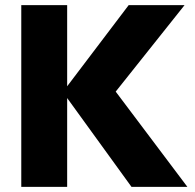

<svg xmlns="http://www.w3.org/2000/svg" viewBox="-20 -729 761 749"><path d="M493 0 225 -370 482 -709H700L407 -341V-404L711 0ZM63 0V-709H242V0Z"/></svg>

Font: Outfit ExtraBold
Style: Regular
Weight: 800
Designer: Rodrigo Fuenzalida
Foundry: fragTYPE
Version: Version 1.100;gftools[0.9.27]